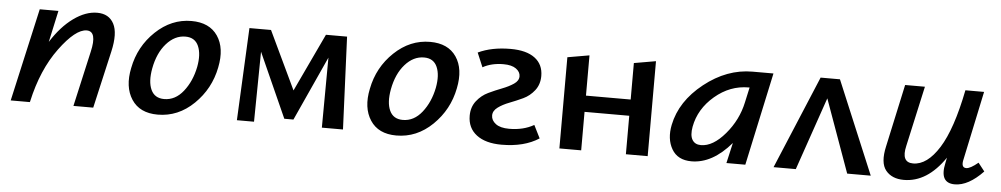

<svg xmlns="http://www.w3.org/2000/svg" viewBox="-32 -641 4485 860"><g transform="rotate(5 2210.5 -210.5)"><path d="M378 -425Q431 -425 453 -383Q475 -341 456 -258L397 0H308L364 -248Q386 -342 338 -342Q288 -342 216.5 -245Q145 -148 113 -3L112 0H26L120 -418H204L173 -276Q218 -347 272 -386Q326 -425 378 -425Z M687 6Q606 6 569.5 -50Q533 -106 551 -192Q570 -290 641 -357.5Q712 -425 802 -425Q883 -425 920 -370.5Q957 -316 939 -228Q920 -131 849.5 -62.5Q779 6 687 6ZM710 -66Q760 -66 796 -111.5Q832 -157 845 -222Q856 -280 840 -316.5Q824 -353 781 -353Q733 -353 695.5 -310.5Q658 -268 645 -198Q634 -138 650.5 -102Q667 -66 710 -66Z M1520 0H1425L1427 -315L1295 -25H1254L1124 -315L1120 0H1043L1063 -416H1160L1284 -155L1407 -416H1502Z M1760 6Q1679 6 1642.5 -50Q1606 -106 1624 -192Q1643 -290 1714 -357.5Q1785 -425 1875 -425Q1956 -425 1993 -370.5Q2030 -316 2012 -228Q1993 -131 1922.5 -62.5Q1852 6 1760 6ZM1783 -66Q1833 -66 1869 -111.5Q1905 -157 1918 -222Q1929 -280 1913 -316.5Q1897 -353 1854 -353Q1806 -353 1768.5 -310.5Q1731 -268 1718 -198Q1707 -138 1723.5 -102Q1740 -66 1783 -66Z M2233 6Q2161 6 2120.5 -25Q2080 -56 2080 -111Q2080 -150 2101.5 -177.5Q2123 -205 2153.5 -219.5Q2184 -234 2214 -245.5Q2244 -257 2265.5 -271.5Q2287 -286 2287 -306Q2287 -326 2267.5 -340Q2248 -354 2211 -354Q2157 -354 2118 -332L2091 -396Q2152 -425 2237 -425Q2308 -425 2346 -396.5Q2384 -368 2384 -316Q2384 -278 2363 -251Q2342 -224 2312 -210Q2282 -196 2252 -184.5Q2222 -173 2201 -157.5Q2180 -142 2180 -121Q2180 -99 2200.5 -83.5Q2221 -68 2261 -68Q2325 -68 2372 -95L2401 -37Q2335 6 2233 6Z M2792 -410 2890 -427V0H2792V-173H2591V0H2493V-410L2591 -427V-246H2792Z M3325 -418H3419L3329 0H3244L3265 -92Q3181 6 3087 6Q3025 6 2998.5 -39.5Q2972 -85 2985 -149Q3007 -257 3108.5 -337.5Q3210 -418 3325 -418ZM3123 -70Q3177 -70 3231.5 -134Q3286 -198 3303 -278L3318 -346H3314Q3230 -346 3162 -288Q3094 -230 3079 -149Q3072 -110 3084 -90Q3096 -70 3123 -70Z M3893 0H3787L3669 -328L3556 0H3456L3631 -418H3718Z M4369 -100 4398 -63Q4332 6 4271 6Q4201 6 4221 -85L4226 -110Q4147 6 4042 6Q3988 6 3960.5 -28Q3933 -62 3950 -137L4011 -418H4100L4040 -147Q4022 -71 4077 -71Q4140 -71 4193.5 -156Q4247 -241 4282 -418H4366L4301 -111Q4291 -71 4316 -71Q4334 -71 4369 -100Z"/></g></svg>

Font: EauTestInfant Semibold
Style: Italic
Weight: 600
Italic angle: -12°
Designer: Christian Thalmann (Catharsis Fonts)
Version: Version 0.001;PS 000.001;hotconv 1.0.88;makeotf.lib2.5.64775